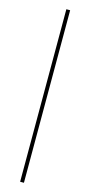

<svg xmlns="http://www.w3.org/2000/svg" viewBox="-128 -674 416 884"><g transform="rotate(15 80.0 -232.0)"><path d="M70.8 -643.1H88.9V179.2H70.8Z"/></g></svg>

Font: Rawengulk
Style: Light
Weight: 300
Version: Version 0.92